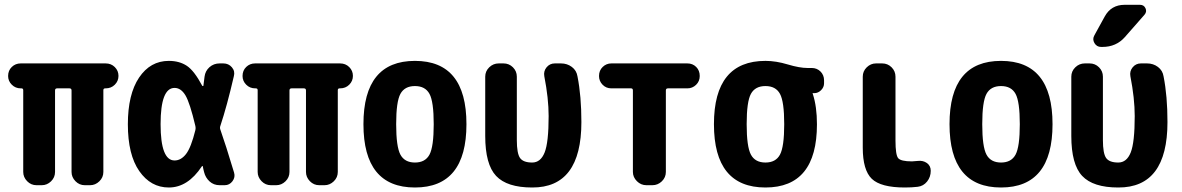

<svg xmlns="http://www.w3.org/2000/svg" viewBox="-20 -790 5040 819"><path d="M430.7 -519.5Q454.1 -519.5 469.7 -503.9Q485.4 -488.3 485.4 -466.3Q485.4 -444.3 469.7 -428.7Q454.1 -413.1 430.7 -413.1H428.7Q420.9 -413.1 420.9 -405.3V-56.6Q420.9 -33.2 403.8 -16.6Q386.7 0 364.3 0H341.8Q318.4 0 301.8 -17.1Q285.2 -34.2 285.2 -56.6V-404.3Q285.2 -413.1 276.4 -413.1H223.6Q214.8 -413.1 214.8 -404.3V-56.6Q214.8 -33.2 197.8 -16.6Q180.7 0 158.2 0H135.7Q112.3 0 95.7 -17.1Q79.1 -34.2 79.1 -56.6V-405.3Q79.1 -413.1 71.3 -413.1H68.4Q45.9 -413.1 30.3 -428.7Q14.6 -444.3 14.6 -465.8Q14.6 -489.3 30.3 -504.4Q45.9 -519.5 68.4 -519.5Z M813.5 -235.4Q815.4 -244.1 813.5 -252Q790 -351.6 771 -383.3Q752 -415 724.6 -415Q665 -415 665 -260.3Q665 -105.5 724.6 -105.5Q752 -105.5 773.4 -132.8Q794.9 -160.2 813.5 -235.4ZM919.9 -237.3Q942.4 -173.8 978.5 -53.7Q984.4 -34.2 971.7 -17.1Q959 0 938.5 0H917Q891.6 0 874 -16.1Q856.4 -32.2 850.6 -55.7Q849.6 -59.6 847.7 -67.4Q845.7 -75.2 845.7 -79.1Q845.7 -81.1 843.8 -81.5Q841.8 -82 840.8 -80.1Q781.2 9.8 700.2 9.8Q623 9.8 574.2 -60.1Q525.4 -129.9 525.4 -259.8Q525.4 -387.7 573.2 -459Q621.1 -530.3 700.2 -530.3Q745.1 -530.3 776.9 -509.3Q808.6 -488.3 842.8 -423.8Q843.8 -422.9 845.7 -422.9Q847.7 -422.9 847.7 -424.8Q848.6 -430.7 850.1 -443.8Q851.6 -457 852.5 -462.9Q855.5 -487.3 873.5 -503.4Q891.6 -519.5 917 -519.5H932.6Q955.1 -519.5 969.2 -502.9Q983.4 -486.3 977.5 -464.8Q948.2 -337.9 919.9 -252.9Q917 -245.1 919.9 -237.3Z M1430.7 -519.5Q1454.1 -519.5 1469.7 -503.9Q1485.4 -488.3 1485.4 -466.3Q1485.4 -444.3 1469.7 -428.7Q1454.1 -413.1 1430.7 -413.1H1428.7Q1420.9 -413.1 1420.9 -405.3V-56.6Q1420.9 -33.2 1403.8 -16.6Q1386.7 0 1364.3 0H1341.8Q1318.4 0 1301.8 -17.1Q1285.2 -34.2 1285.2 -56.6V-404.3Q1285.2 -413.1 1276.4 -413.1H1223.6Q1214.8 -413.1 1214.8 -404.3V-56.6Q1214.8 -33.2 1197.8 -16.6Q1180.7 0 1158.2 0H1135.7Q1112.3 0 1095.7 -17.1Q1079.1 -34.2 1079.1 -56.6V-405.3Q1079.1 -413.1 1071.3 -413.1H1068.4Q1045.9 -413.1 1030.3 -428.7Q1014.6 -444.3 1014.6 -465.8Q1014.6 -489.3 1030.3 -504.4Q1045.9 -519.5 1068.4 -519.5Z M1688 -130.4Q1706.1 -96.7 1750 -96.7Q1793.9 -96.7 1812 -130.4Q1830.1 -164.1 1830.1 -260.3Q1830.1 -356.4 1812 -389.6Q1793.9 -422.9 1750 -422.9Q1706.1 -422.9 1688 -389.6Q1669.9 -356.4 1669.9 -260.3Q1669.9 -164.1 1688 -130.4ZM1530.3 -260.3Q1530.3 -530.3 1750 -530.3Q1969.7 -530.3 1969.7 -260.3Q1969.7 9.8 1750 9.8Q1530.3 9.8 1530.3 -260.3Z M2373 -519.5Q2399.4 -519.5 2419.4 -504.4Q2439.5 -489.3 2443.4 -463.9Q2460 -379.9 2460 -269.5Q2460 10.7 2250 9.8Q2142.6 9.8 2096.2 -39.6Q2049.8 -88.9 2049.8 -210V-462.9Q2049.8 -486.3 2066.9 -502.9Q2084 -519.5 2107.4 -519.5H2127.9Q2151.4 -519.5 2168 -502.9Q2184.6 -486.3 2184.6 -462.9V-192.4Q2184.6 -135.7 2198.2 -116.2Q2211.9 -96.7 2250 -96.7Q2286.1 -96.7 2303.2 -139.6Q2320.3 -182.6 2320.3 -294.9Q2320.3 -370.1 2301.8 -464.8Q2297.9 -486.3 2311.5 -502.9Q2325.2 -519.5 2346.7 -519.5Z M2912.1 -519.5Q2934.6 -519.5 2949.7 -504.4Q2964.8 -489.3 2964.8 -465.8Q2964.8 -443.4 2949.2 -428.2Q2933.6 -413.1 2912.1 -413.1H2829.1Q2820.3 -413.1 2820.3 -404.3V-56.6Q2820.3 -33.2 2803.2 -16.6Q2786.1 0 2762.7 0H2737.3Q2713.9 0 2696.8 -17.1Q2679.7 -34.2 2679.7 -56.6V-404.3Q2679.7 -413.1 2671.9 -413.1H2587.9Q2565.4 -413.1 2550.3 -428.7Q2535.2 -444.3 2535.2 -465.8Q2535.2 -489.3 2550.8 -504.4Q2566.4 -519.5 2587.9 -519.5Z M3183.1 -130.4Q3201.2 -96.7 3245.1 -96.7Q3289.1 -96.7 3307.1 -130.4Q3325.2 -164.1 3325.2 -260.3Q3325.2 -356.4 3307.1 -389.6Q3289.1 -422.9 3245.1 -422.9Q3201.2 -422.9 3183.1 -389.6Q3165 -356.4 3165 -260.3Q3165 -164.1 3183.1 -130.4ZM3442.4 -500Q3464.8 -500 3480 -484.9Q3495.1 -469.7 3495.1 -447.3V-434.6Q3495.1 -418 3482.4 -405.3Q3469.7 -392.6 3453.1 -392.6H3447.3Q3446.3 -392.6 3446.3 -391.6V-390.6Q3447.3 -389.6 3447.3 -388.7Q3464.8 -335 3464.8 -259.8Q3464.8 9.8 3245.1 9.8Q3025.4 9.8 3025.4 -260.3Q3025.4 -530.3 3245.1 -530.3Q3290 -530.3 3340.3 -515.1Q3390.6 -500 3424.8 -500Z M3894.5 -103.5Q3917 -106.4 3933.6 -94.7Q3950.2 -83 3950.2 -61.5Q3950.2 -35.2 3934.6 -15.6Q3918.9 3.9 3894.5 6.8Q3869.1 9.8 3839.8 9.8Q3737.3 9.8 3698.7 -27.3Q3660.2 -64.5 3660.2 -160.2V-462.9Q3660.2 -486.3 3677.2 -502.9Q3694.3 -519.5 3716.8 -519.5H3743.2Q3766.6 -519.5 3783.2 -502.9Q3799.8 -486.3 3799.8 -462.9V-190.4Q3799.8 -129.9 3811 -115.7Q3822.3 -101.6 3870.1 -101.6Q3877 -101.6 3894.5 -103.5Z M4188 -130.4Q4206.1 -96.7 4250 -96.7Q4293.9 -96.7 4312 -130.4Q4330.1 -164.1 4330.1 -260.3Q4330.1 -356.4 4312 -389.6Q4293.9 -422.9 4250 -422.9Q4206.1 -422.9 4188 -389.6Q4169.9 -356.4 4169.9 -260.3Q4169.9 -164.1 4188 -130.4ZM4030.3 -260.3Q4030.3 -530.3 4250 -530.3Q4469.7 -530.3 4469.7 -260.3Q4469.7 9.8 4250 9.8Q4030.3 9.8 4030.3 -260.3Z M4873 -519.5Q4899.4 -519.5 4919.4 -504.4Q4939.5 -489.3 4943.4 -463.9Q4960 -379.9 4960 -269.5Q4960 10.7 4750 9.8Q4642.6 9.8 4596.2 -39.6Q4549.8 -88.9 4549.8 -210V-462.9Q4549.8 -486.3 4566.9 -502.9Q4584 -519.5 4607.4 -519.5H4627.9Q4651.4 -519.5 4668 -502.9Q4684.6 -486.3 4684.6 -462.9V-192.4Q4684.6 -135.7 4698.2 -116.2Q4711.9 -96.7 4750 -96.7Q4786.1 -96.7 4803.2 -139.6Q4820.3 -182.6 4820.3 -294.9Q4820.3 -370.1 4801.8 -464.8Q4797.9 -486.3 4811.5 -502.9Q4825.2 -519.5 4846.7 -519.5ZM4777.3 -769.5H4842.8Q4859.4 -769.5 4866.2 -754.9Q4873 -740.2 4862.3 -727.5L4778.3 -631.8Q4741.2 -589.8 4682.6 -589.8H4676.8Q4658.2 -589.8 4648.4 -606.4Q4638.7 -623 4648.4 -639.6L4692.4 -719.7Q4719.7 -769.5 4777.3 -769.5Z"/></svg>

Font: Rounded Mgen+ 2m bold
Style: Bold
Weight: 700
Designer: [Source Han Sans]
Ryoko NISHIZUKA  (kana & ideographs); Paul D. Hunt (Latin, Greek & Cyrillic); Wenlong ZHANG  (bopomofo
Version: Version 1.059.20150602